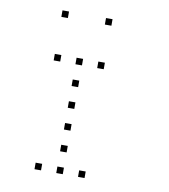

<svg xmlns="http://www.w3.org/2000/svg" viewBox="-82 -835 764 869"><g transform="rotate(10 300.0 -400.0)"><path d="M136 -765Q135 -765 135 -765Q135 -765 135 -764V-736Q135 -735 135 -735Q135 -735 136 -735H164Q165 -735 165 -735Q165 -735 165 -736V-764Q165 -765 165 -765Q165 -765 164 -765ZM336 -765Q335 -765 335 -765Q335 -765 335 -764V-736Q335 -735 335 -735Q335 -735 336 -735H364Q365 -735 365 -735Q365 -735 365 -736V-764Q365 -765 365 -765Q365 -765 364 -765ZM136 -565Q135 -565 135 -565Q135 -565 135 -564V-536Q135 -535 135 -535Q135 -535 136 -535H164Q165 -535 165 -535Q165 -535 165 -536V-564Q165 -565 165 -565Q165 -565 164 -565ZM236 -565Q235 -565 235 -565Q235 -565 235 -564V-536Q235 -535 235 -535Q235 -535 236 -535H264Q265 -535 265 -535Q265 -535 265 -536V-564Q265 -565 265 -565Q265 -565 264 -565ZM336 -565Q335 -565 335 -565Q335 -565 335 -564V-536Q335 -535 335 -535Q335 -535 336 -535H364Q365 -535 365 -535Q365 -535 365 -536V-564Q365 -565 365 -565Q365 -565 364 -565ZM236 -465Q235 -465 235 -465Q235 -465 235 -464V-436Q235 -435 235 -435Q235 -435 236 -435H264Q265 -435 265 -435Q265 -435 265 -436V-464Q265 -465 265 -465Q265 -465 264 -465ZM236 -365Q235 -365 235 -365Q235 -365 235 -364V-336Q235 -335 235 -335Q235 -335 236 -335H264Q265 -335 265 -335Q265 -335 265 -336V-364Q265 -365 265 -365Q265 -365 264 -365ZM236 -265Q235 -265 235 -265Q235 -265 235 -264V-236Q235 -235 235 -235Q235 -235 236 -235H264Q265 -235 265 -235Q265 -235 265 -236V-264Q265 -265 265 -265Q265 -265 264 -265ZM236 -165Q235 -165 235 -165Q235 -165 235 -164V-136Q235 -135 235 -135Q235 -135 236 -135H264Q265 -135 265 -135Q265 -135 265 -136V-164Q265 -165 265 -165Q265 -165 264 -165ZM136 -65Q135 -65 135 -65Q135 -65 135 -64V-36Q135 -35 135 -35Q135 -35 136 -35H164Q165 -35 165 -35Q165 -35 165 -36V-64Q165 -65 165 -65Q165 -65 164 -65ZM236 -65Q235 -65 235 -65Q235 -65 235 -64V-36Q235 -35 235 -35Q235 -35 236 -35H264Q265 -35 265 -35Q265 -35 265 -36V-64Q265 -65 265 -65Q265 -65 264 -65ZM336 -65Q335 -65 335 -65Q335 -65 335 -64V-36Q335 -35 335 -35Q335 -35 336 -35H364Q365 -35 365 -35Q365 -35 365 -36V-64Q365 -65 365 -65Q365 -65 364 -65Z"/></g></svg>

Font: Doto Black Thin
Style: Regular
Weight: 250
Monospace: yes
Version: Version 1.000